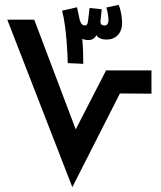

<svg xmlns="http://www.w3.org/2000/svg" viewBox="-20 -771 664 791"><path d="M323 -508 259 -511Q259 -520 258 -544Q257 -568 254.5 -600Q252 -632 247.5 -665.5Q243 -699 236 -727L297 -741V-742L308 -691Q312 -676 317.5 -671Q323 -666 330 -666Q340 -666 342.5 -682.5Q345 -699 349 -738L399 -733L394 -684Q393 -673 398.5 -669.5Q404 -666 410 -666Q420 -666 423.5 -673Q427 -680 427 -688Q427 -697 424.5 -713Q422 -729 418 -740L469 -751Q476 -734 479.5 -713Q483 -692 483 -678Q483 -645 465.5 -626.5Q448 -608 419 -608Q389 -608 377 -626Q367 -606 344 -606Q330 -606 319 -611Q322 -576 322.5 -550.5Q323 -525 323 -508ZM278 0 10 -690H121L292 -238L417 -481H604V-385L474 -386Z"/></svg>

Font: Noto Sans Arabic UI SmCn SmBd
Style: Regular
Weight: 600
Width: 4
Designer: Monotype Design Team, Nadine Chahine and Nizar Qandah
Foundry: Monotype Imaging Inc.
Version: Version 2.010; ttfautohint (v1.8.4.7-5d5b)